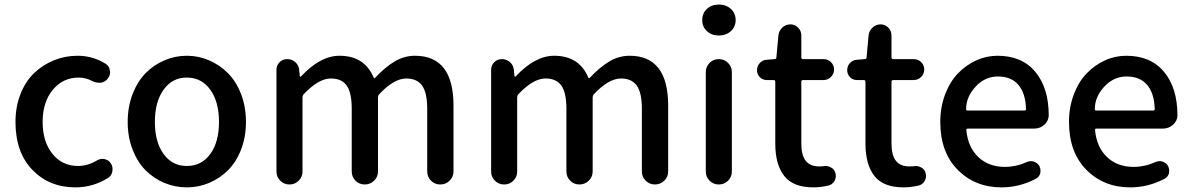

<svg xmlns="http://www.w3.org/2000/svg" viewBox="-20 -809 5225 842"><path d="M310.5 12.7Q196.3 12.7 122.1 -64Q47.9 -140.6 47.9 -274.4Q47.9 -340.8 69.8 -396.5Q91.8 -452.1 129.4 -488.3Q167 -524.4 216.3 -544.4Q265.6 -564.5 320.3 -564.5Q386.7 -564.5 443.4 -529.3Q460 -518.6 461.9 -499Q462.9 -496.1 462.9 -492.2Q462.9 -476.6 452.1 -463.9Q441.4 -449.2 421.9 -446.3Q418 -446.3 414.1 -446.3Q399.4 -446.3 385.7 -453.1Q356.4 -468.8 325.2 -468.8Q255.9 -468.8 211.4 -415Q167 -361.3 167 -274.4Q167 -187.5 210 -134.3Q252.9 -81.1 322.3 -81.1Q364.3 -81.1 405.3 -105.5Q417 -112.3 429.7 -112.3Q433.6 -112.3 438.5 -111.3Q456.1 -107.4 465.8 -92.8Q473.6 -81.1 473.6 -66.4Q473.6 -62.5 472.7 -57.6Q469.7 -38.1 453.1 -28.3Q387.7 12.7 310.5 12.7Z M540 -274.4Q540 -340.8 561.5 -396.5Q583 -452.1 618.7 -488.3Q654.3 -524.4 701.2 -544.4Q748 -564.5 799.3 -564.5Q850.6 -564.5 897 -544.4Q943.4 -524.4 979.5 -488.3Q1015.6 -452.1 1037.1 -396.5Q1058.6 -340.8 1058.6 -274.4Q1058.6 -208 1037.1 -152.8Q1015.6 -97.7 979.5 -62Q943.4 -26.4 897 -6.8Q850.6 12.7 799.3 12.7Q748 12.7 701.2 -6.8Q654.3 -26.4 618.7 -62Q583 -97.7 561.5 -152.8Q540 -208 540 -274.4ZM798.8 -81.1Q864.3 -81.1 902.3 -133.8Q940.4 -186.5 940.4 -274.4Q940.4 -362.3 902.3 -415.5Q864.3 -468.8 798.8 -468.8Q735.4 -468.8 697.3 -415.5Q659.2 -362.3 659.2 -274.4Q659.2 -186.5 697.3 -133.8Q735.4 -81.1 798.8 -81.1Z M1192.4 -56.6V-502.9Q1192.4 -522.5 1206.1 -536.1Q1219.7 -549.8 1239.3 -549.8Q1259.8 -549.8 1274.9 -536.6Q1290 -523.4 1292 -502.9L1294.9 -474.6Q1295.9 -472.7 1297.4 -472.7Q1298.8 -472.7 1299.8 -473.6Q1384.8 -564.5 1468.8 -564.5Q1578.1 -564.5 1618.2 -469.7Q1620.1 -462.9 1626 -468.8Q1668.9 -514.6 1710.9 -539.6Q1752.9 -564.5 1799.8 -564.5Q1968.8 -564.5 1968.8 -345.7V-57.6Q1968.8 -33.2 1951.7 -16.6Q1934.6 0 1910.6 0Q1886.7 0 1870.1 -16.6Q1853.5 -33.2 1853.5 -57.6V-332Q1853.5 -402.3 1831.1 -433.6Q1808.6 -464.8 1761.7 -464.8Q1708 -464.8 1642.6 -395.5Q1637.7 -389.6 1637.7 -382.8V-57.6Q1637.7 -33.2 1620.6 -16.6Q1603.5 0 1579.6 0Q1555.7 0 1539.1 -16.6Q1522.5 -33.2 1522.5 -57.6V-332Q1522.5 -402.3 1500.5 -433.6Q1478.5 -464.8 1430.7 -464.8Q1377 -464.8 1311.5 -395.5Q1306.6 -389.6 1306.6 -382.8V-56.6Q1306.6 -33.2 1290 -16.6Q1273.4 0 1249.5 0Q1225.6 0 1209 -16.6Q1192.4 -33.2 1192.4 -56.6Z M2133.8 -56.6V-502.9Q2133.8 -522.5 2147.5 -536.1Q2161.1 -549.8 2180.7 -549.8Q2201.2 -549.8 2216.3 -536.6Q2231.4 -523.4 2233.4 -502.9L2236.3 -474.6Q2237.3 -472.7 2238.8 -472.7Q2240.2 -472.7 2241.2 -473.6Q2326.2 -564.5 2410.2 -564.5Q2519.5 -564.5 2559.6 -469.7Q2561.5 -462.9 2567.4 -468.8Q2610.4 -514.6 2652.3 -539.6Q2694.3 -564.5 2741.2 -564.5Q2910.2 -564.5 2910.2 -345.7V-57.6Q2910.2 -33.2 2893.1 -16.6Q2876 0 2852.1 0Q2828.1 0 2811.5 -16.6Q2794.9 -33.2 2794.9 -57.6V-332Q2794.9 -402.3 2772.5 -433.6Q2750 -464.8 2703.1 -464.8Q2649.4 -464.8 2584 -395.5Q2579.1 -389.6 2579.1 -382.8V-57.6Q2579.1 -33.2 2562 -16.6Q2544.9 0 2521 0Q2497.1 0 2480.5 -16.6Q2463.9 -33.2 2463.9 -57.6V-332Q2463.9 -402.3 2441.9 -433.6Q2419.9 -464.8 2372.1 -464.8Q2318.4 -464.8 2252.9 -395.5Q2248 -389.6 2248 -382.8V-56.6Q2248 -33.2 2231.4 -16.6Q2214.8 0 2190.9 0Q2167 0 2150.4 -16.6Q2133.8 -33.2 2133.8 -56.6Z M3075.2 -56.6V-493.2Q3075.2 -516.6 3091.8 -533.2Q3108.4 -549.8 3132.3 -549.8Q3156.2 -549.8 3172.9 -533.2Q3189.5 -516.6 3189.5 -493.2V-56.6Q3189.5 -33.2 3172.9 -16.6Q3156.2 0 3132.3 0Q3108.4 0 3091.8 -16.6Q3075.2 -33.2 3075.2 -56.6ZM3059.6 -720.7Q3059.6 -751 3080.1 -770Q3100.6 -789.1 3132.3 -789.1Q3164.1 -789.1 3185.1 -770Q3206.1 -751 3206.1 -720.7Q3206.1 -691.4 3185.1 -672.4Q3164.1 -653.3 3132.3 -653.3Q3100.6 -653.3 3080.1 -672.4Q3059.6 -691.4 3059.6 -720.7Z M3546.9 12.7Q3458 12.7 3418.9 -37.6Q3379.9 -87.9 3379.9 -179.7V-450.2Q3379.9 -458 3372.1 -458H3342.8Q3324.2 -458 3312 -470.7Q3299.8 -483.4 3299.8 -501Q3299.8 -519.5 3312 -532.7Q3324.2 -545.9 3342.8 -546.9L3377 -549.8Q3384.8 -549.8 3384.8 -557.6L3393.6 -653.3Q3395.5 -673.8 3410.6 -688Q3425.8 -702.1 3446.3 -702.1Q3465.8 -702.1 3480 -688Q3494.1 -673.8 3494.1 -653.3V-557.6Q3494.1 -549.8 3502 -549.8H3591.8Q3610.4 -549.8 3624 -536.6Q3637.7 -523.4 3637.7 -504.4Q3637.7 -485.4 3624 -471.7Q3610.4 -458 3591.8 -458H3502Q3494.1 -458 3494.1 -450.2V-178.7Q3494.1 -128.9 3513.2 -104Q3532.2 -79.1 3574.2 -79.1Q3582 -79.1 3591.8 -80.1Q3595.7 -81.1 3599.6 -81.1Q3613.3 -81.1 3625 -74.2Q3639.6 -66.4 3643.6 -49.8Q3645.5 -43.9 3645.5 -38.1Q3645.5 -26.4 3639.6 -15.6Q3629.9 1 3612.3 4.9Q3577.1 12.7 3546.9 12.7Z M3942.4 12.7Q3853.5 12.7 3814.5 -37.6Q3775.4 -87.9 3775.4 -179.7V-450.2Q3775.4 -458 3767.6 -458H3738.3Q3719.7 -458 3707.5 -470.7Q3695.3 -483.4 3695.3 -501Q3695.3 -519.5 3707.5 -532.7Q3719.7 -545.9 3738.3 -546.9L3772.5 -549.8Q3780.3 -549.8 3780.3 -557.6L3789.1 -653.3Q3791 -673.8 3806.2 -688Q3821.3 -702.1 3841.8 -702.1Q3861.3 -702.1 3875.5 -688Q3889.6 -673.8 3889.6 -653.3V-557.6Q3889.6 -549.8 3897.5 -549.8H3987.3Q4005.9 -549.8 4019.5 -536.6Q4033.2 -523.4 4033.2 -504.4Q4033.2 -485.4 4019.5 -471.7Q4005.9 -458 3987.3 -458H3897.5Q3889.6 -458 3889.6 -450.2V-178.7Q3889.6 -128.9 3908.7 -104Q3927.7 -79.1 3969.7 -79.1Q3977.5 -79.1 3987.3 -80.1Q3991.2 -81.1 3995.1 -81.1Q4008.8 -81.1 4020.5 -74.2Q4035.2 -66.4 4039.1 -49.8Q4041 -43.9 4041 -38.1Q4041 -26.4 4035.2 -15.6Q4025.4 1 4007.8 4.9Q3972.7 12.7 3942.4 12.7Z M4372.1 12.7Q4255.9 12.7 4179.7 -64.5Q4103.5 -141.6 4103.5 -274.4Q4103.5 -338.9 4124.5 -394.5Q4145.5 -450.2 4180.7 -486.8Q4215.8 -523.4 4260.7 -543.9Q4305.7 -564.5 4354.5 -564.5Q4461.9 -564.5 4520.5 -493.7Q4579.1 -422.9 4579.1 -302.7Q4579.1 -302.7 4579.1 -301.8Q4578.1 -278.3 4559.6 -261.7Q4541 -245.1 4515.6 -245.1H4223.6Q4216.8 -245.1 4217.8 -237.3Q4225.6 -162.1 4271 -119.6Q4316.4 -77.1 4386.7 -77.1Q4435.5 -77.1 4481.4 -97.7Q4491.2 -102.5 4501 -102.5Q4506.8 -102.5 4512.7 -100.6Q4529.3 -95.7 4538.1 -81.1Q4543 -71.3 4543 -60.5Q4543 -54.7 4542 -48.8Q4537.1 -32.2 4521.5 -24.4Q4450.2 12.7 4372.1 12.7ZM4216.8 -330.1Q4216.8 -324.2 4222.7 -324.2H4472.7Q4479.5 -324.2 4479.5 -331.1Q4479.5 -331.1 4479.5 -331.1Q4477.5 -399.4 4446.3 -436.5Q4415 -473.6 4356.4 -473.6Q4304.7 -473.6 4265.6 -436.5Q4216.8 -388.7 4216.8 -330.1Z M4936.5 12.7Q4820.3 12.7 4744.1 -64.5Q4668 -141.6 4668 -274.4Q4668 -338.9 4689 -394.5Q4710 -450.2 4745.1 -486.8Q4780.3 -523.4 4825.2 -543.9Q4870.1 -564.5 4918.9 -564.5Q5026.4 -564.5 5085 -493.7Q5143.6 -422.9 5143.6 -302.7Q5143.6 -302.7 5143.6 -301.8Q5142.6 -278.3 5124 -261.7Q5105.5 -245.1 5080.1 -245.1H4788.1Q4781.2 -245.1 4782.2 -237.3Q4790 -162.1 4835.4 -119.6Q4880.9 -77.1 4951.2 -77.1Q5000 -77.1 5045.9 -97.7Q5055.7 -102.5 5065.4 -102.5Q5071.3 -102.5 5077.1 -100.6Q5093.8 -95.7 5102.5 -81.1Q5107.4 -71.3 5107.4 -60.5Q5107.4 -54.7 5106.4 -48.8Q5101.6 -32.2 5085.9 -24.4Q5014.6 12.7 4936.5 12.7ZM4781.2 -330.1Q4781.2 -324.2 4787.1 -324.2H5037.1Q5043.9 -324.2 5043.9 -331.1Q5043.9 -331.1 5043.9 -331.1Q5042 -399.4 5010.7 -436.5Q4979.5 -473.6 4920.9 -473.6Q4869.1 -473.6 4830.1 -436.5Q4781.2 -388.7 4781.2 -330.1Z"/></svg>

Font: Gen Jyuu Gothic Medium
Style: Regular
Weight: 500
Designer: [Source Han Sans]
Ryoko NISHIZUKA  (kana & ideographs); Paul D. Hunt (Latin, Greek & Cyrillic); Wenlong ZHANG  (bopomofo
Version: Version 1.002.20150607